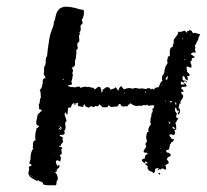

<svg xmlns="http://www.w3.org/2000/svg" viewBox="-20 -544 616 571"><path d="M92 -5 80 -11Q72 -16 70 -18Q61 -26 67 -40Q63 -50 73 -51Q75 -54 71 -56L69 -57L67 -59Q69 -62 71 -72V-79L72 -86Q74 -96 79 -102L77 -105Q78 -106 78 -111V-118Q80 -127 86 -127Q82 -139 89 -163Q92 -163 97 -169Q86 -171 88 -183L90 -193Q92 -203 92 -203L105 -216Q98 -220 96 -220V-229Q94 -235 98 -237Q98 -250 102 -255Q101 -256 101 -260V-265Q101 -272 98 -276Q104 -281 105 -289L107 -296V-302Q108 -314 116 -311Q111 -321 110 -324L111 -331V-338Q111 -347 115 -351L116 -357V-364Q116 -373 120 -377L122 -397L125 -417Q128 -442 135 -457Q141 -472 140 -479Q144 -484 145 -494L147 -502L150 -509Q158 -524 177 -524Q190 -524 205 -520L218 -516Q220 -516 223.5 -515.5Q227 -515 229 -514Q232 -498 223 -484Q228 -476 223 -471Q218 -470 220 -462V-456Q220 -452 218 -450Q214 -448 219 -443Q214 -441 215 -433L216 -425Q216 -422 214 -418Q210 -417 210 -413V-408L211 -404Q212 -397 206 -394Q208 -390 207 -383L206 -377Q205 -373 206 -370Q203 -367 203 -363V-356Q205 -347 193 -342Q200 -337 195 -326L197 -320Q195 -316 195 -311L194 -306L192 -301Q196 -294 192 -292L187 -291Q184 -291 182 -289Q183 -287 192 -285H198L204 -284L208 -286H212Q218 -288 220 -282Q223 -285 226 -285H228Q230 -285 231 -286Q232 -287 236 -286L238 -285H241Q244 -287 250 -284L254 -283H258Q259 -282 260 -280L262 -278L266 -281L268 -283Q271 -286 276 -286Q279 -285 281 -278V-273L283 -267Q284 -270 286 -278L291 -281L295 -284Q301 -286 305 -283Q308 -280 309 -277L313 -279L317 -280Q322 -282 324 -285Q331 -276 332 -273Q334 -285 341 -288Q342 -285 349 -278Q362 -285 375 -280Q380 -283 385 -282L391 -281L396 -280Q400 -282 404 -281L409 -280L414 -279Q418 -282 422 -282Q427 -282 429 -277Q430 -280 433 -281Q436 -274 442 -283Q444 -283 452 -285L454 -290L456 -295Q459 -302 463 -303Q460 -313 464 -321Q467 -322 469 -330V-335L471 -341L472 -346L475 -351Q480 -357 478 -360Q476 -363 478 -368L479 -371V-375L485 -378V-394Q487 -404 494 -405V-411Q496 -415 497 -416Q494 -425 502 -433L505 -437L508 -441Q510 -447 510 -450Q515 -448 520 -450L524 -451L529 -453L531 -452L532 -450Q534 -446 536 -448Q535 -450 538 -452H543V-456Q547 -454 550 -452L552 -448L555 -445Q557 -447 561 -446L564 -445L568 -444L576 -442L574 -440L573 -437L571 -434L570 -430L569 -425L566 -421L564 -416Q562 -410 559 -408Q561 -406 561 -403L560 -397Q560 -391 564 -388H554Q549 -386 547 -383Q558 -376 560 -374L555 -372L550 -370Q552 -367 550 -365L548 -362L546 -360L547 -356L549 -352Q550 -346 549 -343Q543 -343 536 -347Q534 -343 535 -339L536 -335V-331L541 -326L545 -321L542 -318H539Q534 -318 539 -312Q536 -309 540 -305Q538 -305 534 -307L533 -308L531 -309L530 -312L529 -315Q528 -316 527 -317Q526 -318 525 -318Q522 -316 523 -313V-309L524 -305Q536 -305 537 -298L534 -300L531 -302Q528 -304 526 -298Q534 -296 535 -287L531 -286H526Q521 -286 518 -282L522 -278L525 -275Q528 -271 522 -271H519Q518 -269 521 -264L524 -261L525 -258L524 -255L523 -252Q522 -248 519 -247L517 -243V-241L516 -238Q514 -236 513 -232L512 -228L511 -225Q519 -215 512 -203Q507 -205 509 -208L511 -211Q513 -213 511 -215Q507 -213 506 -217L504 -222Q502 -224 501 -224Q498 -214 505 -208Q507 -206 505 -203L504 -198Q503 -196 505 -194.5Q507 -193 511 -192Q508 -190 506 -185Q504 -180 501 -178Q504 -175 504 -169V-158H501L498 -157Q504 -149 497 -142L494 -143L491 -144Q488 -145 484 -144Q483 -140 488 -135Q490 -129 498 -130Q494 -120 489 -121Q489 -117 485 -114Q485 -105 481 -98Q476 -99 474.5 -97Q473 -95 477 -90Q481 -91 484 -88L486 -86L489 -83L485 -79L481 -77Q478 -76 476 -70Q482 -64 482 -59L477 -56L471 -52L473 -49L474 -45Q475 -42 473.5 -40.5Q472 -39 470 -40Q462 -45 460 -42L459 -41L458 -40Q457 -39 454 -41H453Q452 -44 448 -44L444 -43L441 -41Q442 -38 441 -35L439 -31L438 -28Q434 -32 432 -33L427 -35Q421 -36 418 -46Q422 -47 418 -51L414 -54Q412 -56 412 -58Q392 -69 411 -73Q410 -84 419 -86Q419 -89 417 -89L415 -90H412Q405 -90 408 -97L410 -100L411 -102Q412 -105 415 -106Q412 -117 413 -118L414 -119L415 -120Q416 -121 416.5 -123.5Q417 -126 417 -127Q414 -132 415 -139L416 -145L418 -151Q421 -151 422 -152Q418 -161 429 -175Q426 -180 428 -191L430 -199L431 -208Q436 -210 433 -220Q441 -225 437 -231H432L427 -230Q420 -228 418 -233L416 -232L413 -230Q409 -234 401 -229L396 -230L390 -229Q384 -228 380 -230Q370 -234 369 -237Q365 -235 363 -233L361 -231L359 -228H352L346 -227Q339 -229 338 -235Q332 -235 332 -230Q330 -227 327 -227H319L316 -226H311Q307 -226 303 -233Q303 -226 297 -225H285L276 -234Q272 -225 263 -229Q260 -222 250 -229Q247 -222 240 -225Q234 -226 231 -234Q228 -232 228 -231V-226L221 -227L215 -228Q209 -229 213 -238Q210 -237 205 -237Q204 -236 204 -231Q201 -232 201 -234V-238Q196 -236 194 -233L192 -228L190 -224H186L182 -223V-215Q181 -212 181 -207Q180 -198 175 -210Q173 -210 172 -203Q177 -190 178 -184L177 -183L175 -181Q173 -177 174 -174L175 -168Q176 -160 171 -155Q174 -145 170 -144Q168 -144 165 -143H161L157 -142Q158 -139 161 -138L164 -137L166 -136Q168 -132 165 -129Q170 -124 166 -120L162 -115Q160 -111 160 -110Q159 -109 155 -109L157 -107H160Q164 -107 165 -104Q165 -102 162 -99L163 -94L164 -89Q162 -83 157 -83Q164 -76 159 -64L156 -65L153 -67Q151 -68 147 -66Q145 -64 147 -58L149 -54L150 -50L156 -54Q158 -49 155 -45L151 -42L148 -38Q150 -36 149 -34Q145 -32 143 -33Q153 -23 152 -10Q150 -9 148 -3V2L147 6Q146 7 142 7H126Q117 7 109 5Q108 -2 102 -4L97 -5L93 -9Q92 -8 92 -5ZM518 -302V-292Q524 -294 529 -292Q528 -296 526 -298L522 -300ZM497 -166Q494 -167 492 -164Q497 -159 502 -162Q501 -163 499 -164ZM472 -308Q473 -307 477 -307Q478 -310 480 -318Q475 -316 472 -308ZM411 -63 412 -60V-58H419Q417 -65 411 -63ZM486 -243Q483 -242 487 -239L490 -240L493 -241Q488 -244 486 -243ZM501 -234Q503 -232 505 -234Q503 -240 503 -242Q500 -235 501 -234ZM156 -163H154Q159 -157 162 -158Q161 -160 159 -162ZM156 -169 159 -165 161 -161 163 -162 164 -163Q159 -169 156 -169ZM482 -183Q481 -182 483 -176L487 -178ZM452 -30Q458 -30 456 -25Q450 -25 452 -30ZM350 -264 349 -272Q348 -265 350 -264ZM450 -41H453Q452 -37 448 -38L449 -39Q450 -40 450 -41ZM166 -307 169 -306Q170 -306 171 -307H170L169 -308Q168 -309 166 -307ZM525 -428 524 -430H523L522 -429L523 -427Q524 -428 525 -428ZM414 -267V-270L413 -273Q410 -270 414 -267ZM529 -365 532 -368Q528 -370 529 -365ZM516 -238 519 -235Q516 -234 516 -238ZM461 -292 460 -291 461 -290 462 -289 463 -290ZM471 -245V-243Q473 -243 475 -242L473 -244ZM70 -22 72 -21 73 -20Q73 -24 70 -22ZM456 -103 458 -102V-103L457 -104Q457 -103 456 -103ZM548 -443H546Q545 -443 546 -442H548Q549 -442 548 -443ZM459 -90H457Q458 -89 460 -89Q460 -90 459 -90ZM464 -53H462Q461 -53 462 -52Q464 -52 464 -53ZM142 -87 143 -86Q144 -86 143.5 -86.5Q143 -87 142 -88Q141 -87 142 -87ZM487 -374H485Q487 -372 487 -374ZM537 -448V-445Q538 -446 537 -448ZM77 -20H74L76 -18Q76 -19 77 -20ZM513 -246 514 -247Q515 -247 514 -248Q513 -247 513 -246ZM168 -298Q170 -298 170 -299Q169 -298 168 -298ZM97 -119 98 -118Q98 -119 97 -119ZM528 -377Q529 -376 529 -377Q530 -377 529 -378Q529 -377 528 -377ZM478 -39V-38Z"/></svg>

Font: Kom-post
Style: Regular
Weight: 400
Designer: @guaschetti
Foundry: guaschetti
Version: Version 1.00 December 6, 2021, initial release